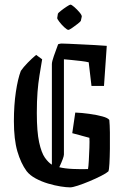

<svg xmlns="http://www.w3.org/2000/svg" viewBox="-20 -800 556 829"><path d="M162 -544Q156 -508 150.5 -474.5Q145 -441 142 -402.5Q139 -364 139 -312Q139 -231 149 -185.5Q159 -140 174 -119Q189 -98 204 -89V-523Q204 -534 212.5 -558Q221 -582 231 -609Q240 -612 246 -612Q254 -612 276.5 -611Q299 -610 328.5 -608.5Q358 -607 388.5 -605.5Q419 -604 441 -602L429 -429H375L363 -531Q351 -534 330.5 -536.5Q310 -539 289 -541Q268 -543 256 -544V-133Q256 -121 236 -78Q260 -72 295.5 -70.5Q331 -69 360 -70Q362 -80 363.5 -107Q365 -134 366 -162.5Q367 -191 366 -205L292 -225L305 -314Q333 -313 365 -308.5Q397 -304 421.5 -297.5Q446 -291 452 -282Q454 -262 454.5 -228Q455 -194 454.5 -157.5Q454 -121 452.5 -94Q451 -67 448 -60Q439 -52 416.5 -40.5Q394 -29 366.5 -17.5Q339 -6 316 1.5Q293 9 283 9Q267 9 241.5 5Q216 1 187.5 -7.5Q159 -16 134 -29.5Q109 -43 95 -61Q70 -95 55 -146.5Q40 -198 40 -277Q40 -346 48.5 -403Q57 -460 70 -494Q81 -510 99 -528.5Q117 -547 136 -563ZM230 -741Q231 -744 243 -753.5Q255 -763 268 -771.5Q281 -780 284 -780Q289 -780 301 -769.5Q313 -759 323.5 -746.5Q334 -734 333 -728L329 -710Q328 -707 316 -697.5Q304 -688 291.5 -679.5Q279 -671 275 -671Q270 -671 258 -682Q246 -693 236.5 -705.5Q227 -718 227 -722Z"/></svg>

Font: Grenze Gotisch
Style: Regular
Weight: 400
Designer: Renata Polastri
Foundry: Omnibus-Type
Version: Version 1.001